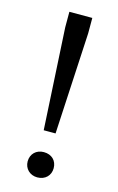

<svg xmlns="http://www.w3.org/2000/svg" viewBox="-102 -668 443 720"><g transform="rotate(15 119.5 -307.5)"><path d="M75 -563 97 -169H143L164 -563V-623H75ZM170 -41C170 -70 150 -90 119 -90C90 -90 69 -70 69 -41C69 -13 90 8 119 8C150 8 170 -13 170 -41Z"/></g></svg>

Font: Yrsa
Style: Regular
Weight: 400
Designer: Anna Giedrys (Yrsa+Rasa design), David Brezina (Yrsa art-direction, Rasa art-direction, design)
Foundry: Rosetta Type Foundry
Version: Version 1.001;PS 1.1;hotconv 1.0.88;makeotf.lib2.5.647800